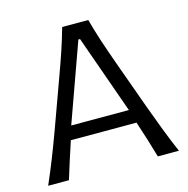

<svg xmlns="http://www.w3.org/2000/svg" viewBox="-109 -855 942 961"><g transform="rotate(-15 362.0 -375.0)"><path d="M23.5 0H131.1Q145.3 -46.1 160.7 -94.6Q176.2 -143.1 192.1 -190.8H532.4Q548 -144 563.2 -95.2Q578.3 -46.3 591.8 0H701.1Q675 -60 649.8 -125.6Q624.6 -191.2 602 -253.3L509.2 -510.7Q484.3 -580.2 466 -635.9Q447.7 -691.7 432.1 -749.5H296.9Q281.1 -693 262.3 -636.8Q243.5 -580.6 218 -511.1L124.7 -254.2Q102.6 -193.8 76.4 -127.1Q50.1 -60.4 23.5 0ZM511.7 -261.6H213.1L359 -668H367.6Z"/></g></svg>

Font: Pinar FD VF
Style: Regular
Weight: 300
Designer: Amin Abedi
Version: Version 2.000